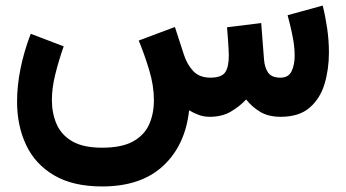

<svg xmlns="http://www.w3.org/2000/svg" viewBox="-20 -421 1246 692"><path d="M736.3 0Q713.9 0 695.6 -7.1Q677.2 -14.2 661.6 -23.4Q647.9 102.5 568.1 176.8Q488.3 251 348.1 251Q243.2 251 175 210.9Q106.9 170.9 74.2 101.6Q41.5 32.2 41.5 -54.7Q41.5 -112.8 54.2 -175Q66.9 -237.3 90.8 -299.3L209.5 -253.9Q191.4 -202.1 179.2 -152.8Q167 -103.5 167 -60.5Q167 -13.7 183.6 25.4Q200.2 64.5 239.7 87.9Q279.3 111.3 348.1 111.3Q418.5 111.3 459.2 88.9Q500 66.4 517.3 27.8Q534.7 -10.7 534.7 -59.6Q534.7 -112.3 517.8 -168.2Q501 -224.1 480 -274.9L610.4 -323.7L643.1 -223.1Q654.3 -189 676 -165.3Q697.8 -141.6 737.3 -141.1Q777.8 -141.1 791.3 -159.9Q804.7 -178.7 804.7 -221.7Q804.7 -228.5 803.7 -245.8Q802.7 -263.2 801.3 -284.2Q799.8 -305.2 798.3 -322.8L921.4 -337.9L931.6 -206.1Q934.1 -176.3 946.8 -158.7Q959.5 -141.1 990.7 -141.1Q1020 -141.1 1031 -164.3Q1042 -187.5 1042 -219.7Q1042 -247.6 1036.9 -277.1Q1031.7 -306.6 1025.6 -330.8Q1019.5 -355 1016.6 -366.2L1143.1 -400.9Q1152.8 -362.3 1159.2 -318.6Q1165.5 -274.9 1165.5 -231.9Q1165.5 -171.4 1149.7 -118.4Q1133.8 -65.4 1095.7 -32.7Q1057.6 0 991.7 0Q947.3 0 917.5 -18.1Q887.7 -36.1 867.2 -62.5Q842.3 -36.1 810.8 -18.1Q779.3 0 736.3 0Z"/></svg>

Font: Vazirmatn UI ExtraBold
Style: Regular
Weight: 800
Designer: Saber Rastikerdar
Foundry: Saber Rastikerdar
Version: Version 33.003